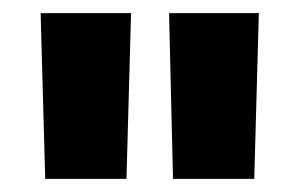

<svg xmlns="http://www.w3.org/2000/svg" viewBox="-20 -740 457 293"><path d="M42 -720 49 -467H173L180 -720ZM238 -720 244 -467H368L375 -720Z"/></svg>

Font: Kufam Arabic Latin Roman Bold
Style: Regular
Weight: 700
Designer: Wael Morcos & Artur Schmal
Version: Version 1.200;PS 001.200;hotconv 1.0.88;makeotf.lib2.5.64775